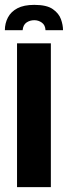

<svg xmlns="http://www.w3.org/2000/svg" viewBox="-37 -769 279 789"><path d="M104 -749Q155 -749 180 -731.5Q205 -714 213.5 -690Q222 -666 222 -645H150Q149 -666 135 -676Q121 -686 104 -686Q86 -686 72 -676.5Q58 -667 56 -645H-17Q-17 -673 -4.5 -697Q8 -721 34.5 -735Q61 -749 104 -749ZM33 0V-591H172V0Z"/></svg>

Font: Alumni Sans Thin ExtraBold
Style: Regular
Weight: 800
Version: Version 1.018